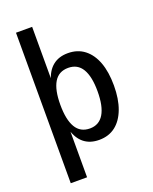

<svg xmlns="http://www.w3.org/2000/svg" viewBox="-161 -793 844 1061"><g transform="rotate(-20 260.5 -262.5)"><path d="M67 180V-705H162V-390H158Q173 -444 208 -472.5Q243 -501 297 -501Q354 -501 394 -470Q434 -439 455 -382.5Q476 -326 476 -246Q476 -167 454.5 -109.5Q433 -52 393.5 -21.5Q354 9 298 9Q244 9 209 -19Q174 -47 158 -103H163V180ZM271 -68Q325 -68 352.5 -113.5Q380 -159 380 -247Q380 -334 353 -379Q326 -424 271 -424Q215 -424 188 -379Q161 -334 161 -247Q161 -159 188 -113.5Q215 -68 271 -68Z"/></g></svg>

Font: Nunito Sans 10pt Condensed SemiBold
Style: Regular
Weight: 600
Width: 3
Designer: Vernon Adams
Foundry: Vernon Adams
Version: Version 3.101;gftools[0.9.27]